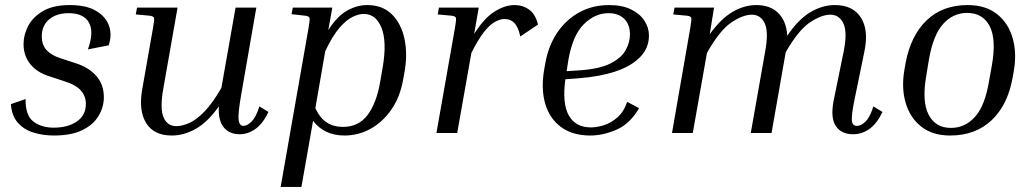

<svg xmlns="http://www.w3.org/2000/svg" viewBox="-20 -525 4084 758"><path d="M193 10Q149 10 111 -2Q73 -14 49.5 -41.5Q26 -69 23 -114L81 -134Q80 -69 112 -45Q144 -21 192 -21Q248 -21 283.5 -45.5Q319 -70 319 -115Q319 -145 299.5 -167.5Q280 -190 232 -205L174 -224Q126 -239 99.5 -272Q73 -305 73 -351Q73 -388 91.5 -423Q110 -458 150 -481.5Q190 -505 256 -505Q321 -505 359.5 -482Q398 -459 410.5 -423Q423 -387 409 -346L327 -330Q352 -399 331 -436Q310 -473 251 -473Q203 -473 174 -448.5Q145 -424 145 -382Q145 -347 164.5 -326.5Q184 -306 219 -295L277 -276Q329 -260 359.5 -226Q390 -192 390 -141Q390 -103 369.5 -68Q349 -33 305.5 -11.5Q262 10 193 10Z M926 5Q886 5 863.5 -22Q841 -49 844 -105Q801 -44 754 -17Q707 10 658 10Q588 10 557.5 -38.5Q527 -87 541 -170L584 -414Q590 -448 588 -454.5Q586 -461 571 -463L516 -468L521 -495H681L624 -171Q611 -95 626 -61Q641 -27 676 -27Q700 -27 728.5 -40Q757 -53 788.5 -86Q820 -119 854 -178L910 -495H992L932 -150Q919 -76 922 -52Q925 -28 941 -28Q956 -28 973.5 -45.5Q991 -63 1004 -105L1040 -83Q1018 -37 988.5 -16Q959 5 926 5Z M1340 10Q1299 10 1268 -5Q1237 -20 1216 -48L1170 213H1088L1198 -414Q1204 -448 1202 -454.5Q1200 -461 1185 -463L1131 -469L1136 -495H1292L1276 -406Q1311 -461 1350 -483Q1389 -505 1430 -505Q1490 -505 1527 -468.5Q1564 -432 1577 -371Q1590 -310 1576 -235L1572 -213Q1560 -143 1525.5 -93Q1491 -43 1443 -16.5Q1395 10 1340 10ZM1416 -470Q1397 -470 1372.5 -458.5Q1348 -447 1320.5 -415.5Q1293 -384 1264 -323L1225 -98Q1243 -59 1270 -41.5Q1297 -24 1334 -24Q1396 -24 1431.5 -71.5Q1467 -119 1481 -203L1491 -260Q1508 -361 1486 -415.5Q1464 -470 1416 -470Z M1972 -450Q1955 -450 1934.5 -439Q1914 -428 1891 -399Q1868 -370 1841 -316L1785 0H1703L1776 -414Q1782 -448 1780 -454.5Q1778 -461 1763 -463L1708 -468L1713 -495H1870L1852 -391Q1891 -453 1932 -479Q1973 -505 2012 -505Q2044 -505 2069 -487Q2094 -469 2104 -428L2034 -381Q2026 -419 2010.5 -434.5Q1995 -450 1972 -450Z M2503 -98Q2468 -37 2415 -13.5Q2362 10 2310 10Q2241 10 2195.5 -23Q2150 -56 2132.5 -115.5Q2115 -175 2129 -254L2133 -276Q2145 -344 2179.5 -395.5Q2214 -447 2266.5 -476Q2319 -505 2385 -505Q2436 -505 2471 -488Q2506 -471 2524 -443.5Q2542 -416 2542 -385Q2542 -335 2506.5 -299Q2471 -263 2408.5 -242.5Q2346 -222 2264 -216L2212 -212Q2199 -117 2225.5 -69.5Q2252 -22 2313 -22Q2337 -22 2365 -31Q2393 -40 2418 -62Q2443 -84 2456 -123ZM2224 -289 2217 -244 2263 -247Q2345 -252 2389 -274Q2433 -296 2450 -327Q2467 -358 2467 -389Q2467 -428 2444.5 -450.5Q2422 -473 2382 -473Q2329 -473 2285 -429.5Q2241 -386 2224 -289Z M3464 -83Q3442 -37 3412.5 -16Q3383 5 3348 5Q3302 5 3280 -27Q3258 -59 3271 -127L3311 -323Q3326 -399 3309.5 -433Q3293 -467 3258 -467Q3223 -467 3177.5 -436.5Q3132 -406 3082 -319L3026 0H2944L3001 -323Q3015 -399 2999 -433Q2983 -467 2948 -467Q2913 -467 2867 -436Q2821 -405 2771 -316L2715 0H2633L2705 -414Q2711 -448 2709 -454.5Q2707 -461 2692 -463L2638 -468L2643 -495H2799L2782 -390Q2826 -451 2872 -478Q2918 -505 2966 -505Q3022 -505 3053.5 -472.5Q3085 -440 3088 -384Q3132 -449 3179.5 -477Q3227 -505 3276 -505Q3347 -505 3378.5 -456Q3410 -407 3393 -324L3352 -124Q3342 -73 3343 -50.5Q3344 -28 3363 -28Q3380 -28 3397.5 -45.5Q3415 -63 3428 -105Z M3982 -242 3978 -220Q3959 -111 3895 -50.5Q3831 10 3731 10Q3661 10 3616.5 -25.5Q3572 -61 3555 -120.5Q3538 -180 3551 -252L3555 -275Q3575 -384 3638 -444.5Q3701 -505 3800 -505Q3871 -505 3916 -469.5Q3961 -434 3978 -374Q3995 -314 3982 -242ZM3896 -268Q3914 -370 3887 -422Q3860 -474 3798 -474Q3743 -474 3703.5 -430.5Q3664 -387 3647 -288L3637 -227Q3619 -125 3646 -72.5Q3673 -20 3734 -20Q3790 -20 3829.5 -64Q3869 -108 3885 -207Z"/></svg>

Font: Inria Serif
Style: Italic
Weight: 400
Italic angle: -10°
Designer: Black Foundry Team
Foundry: Black Foundry
Version: Version 1.000; ttfautohint (v1.8.3)